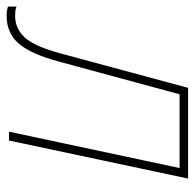

<svg xmlns="http://www.w3.org/2000/svg" viewBox="-76 -542 574 565"><g transform="rotate(90 210.5 -260.0)"><path d="M-25 7Q-41 7 -52 3V-22Q-44 -19 -37.5 -18.5Q-31 -18 -25 -18Q12 -18 38 -45.5Q64 -73 85 -149L187 -527H454L342 0H316L423 -502H206L110 -148Q88 -65 57 -29Q26 7 -25 7Z"/></g></svg>

Font: Noto Sans SemiCondensed Thin
Style: Italic
Weight: 100
Width: 4
Italic angle: -12°
Designer: Monotype Design Team
Foundry: Monotype Imaging Inc.
Version: Version 2.013; ttfautohint (v1.8.4.7-5d5b)